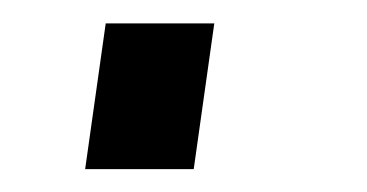

<svg xmlns="http://www.w3.org/2000/svg" viewBox="-20 -148 321 168"><path d="M54.5 0 72.5 -127.5H167.5L149.5 0Z"/></svg>

Font: Mohave Light Medium
Style: Italic
Weight: 500
Italic angle: -8°
Version: Version 2.003